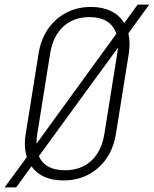

<svg xmlns="http://www.w3.org/2000/svg" viewBox="-20 -770 665 830"><path d="M0 40 96 -91Q82 -135 91 -190L147 -540Q157 -601 188 -645.5Q219 -690 266.5 -715Q314 -740 373 -740Q423 -740 460 -722Q497 -704 517 -670L575 -750H625L535 -626Q544 -587 537 -540L481 -190Q466 -99 404.5 -44.5Q343 10 254 10Q160 10 116 -51L50 40ZM141 -190Q137 -168 138 -149L483 -624Q459 -696 366 -696Q298 -696 253.5 -655Q209 -614 197 -540ZM261 -34Q330 -34 374.5 -75Q419 -116 431 -190L487 -540Q489 -552 490 -564L148 -95Q175 -34 261 -34Z"/></svg>

Font: JetBrains Mono Thin
Style: Italic
Weight: 100
Italic angle: -9°
Monospace: yes
Designer: Philipp Nurullin, Konstantin Bulenkov
Foundry: JetBrains
Version: Version 2.305; ttfautohint (v1.8.4.7-5d5b)